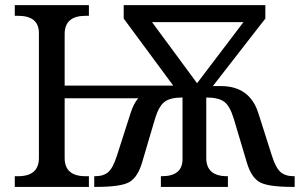

<svg xmlns="http://www.w3.org/2000/svg" viewBox="-20 -734 1177 754"><path d="M132.8 -604Q132.8 -671.9 50.8 -671.9H38.1V-713.9H329.1V-671.9H315.9Q233.9 -671.9 233.9 -600.1V-397.9H660.2L465.8 -661.1V-713.9H1022V-661.1L815.9 -396H847.2Q960 -396 994.1 -291L1047.9 -122.1Q1063 -74.7 1081.8 -58.3Q1100.6 -42 1133.8 -42H1137.2V0H1128.9Q1029.8 0 997.8 -19.8Q965.8 -39.6 949.2 -96.2L897.9 -268.1Q882.8 -317.9 860.4 -334.5Q837.9 -351.1 790 -351.1V-113.8Q790 -42 872.1 -42H875V0H611.8V-42H615.2Q696.8 -42 696.8 -108.9V-351.1Q647.9 -351.1 625.7 -333.7Q603.5 -316.4 588.9 -268.1L538.1 -96.2Q521.5 -39.6 489.3 -19.8Q457 0 357.9 0H350.1V-42H353Q386.7 -42 405.3 -58.3Q423.8 -74.7 439 -122.1L493.2 -291Q504.9 -327.6 522.9 -348.1H233.9V-113.8Q233.9 -42 315.9 -42H329.1V0H38.1V-42H50.8Q132.8 -42 132.8 -113.8ZM753.9 -407.2 936 -647H577.1Z"/></svg>

Font: Noto Serif
Style: Regular
Weight: 400
Designer: Monotype Design team
Foundry: Monotype Imaging Inc.
Version: Version 1.02